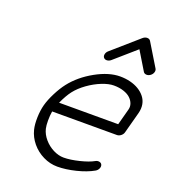

<svg xmlns="http://www.w3.org/2000/svg" viewBox="-140 -871 861 973"><g transform="rotate(20 291.0 -384.5)"><path d="M179 -307.6H497.8L521.5 -396.2Q525.6 -411.9 520.1 -427.5Q514.6 -443.1 501.1 -455.9Q487.5 -468.8 463.9 -476.7Q440.2 -484.6 410.6 -484.6Q382.8 -484.6 346.7 -470.2Q310.5 -455.8 276 -431.2Q241.5 -406.5 219.5 -378.2Q199 -351.8 179 -307.6ZM487.5 -85Q491.2 -75.7 486.1 -64.7Q481 -53.7 470.2 -47.6Q433.3 -26.6 379.6 -13.3Q325.9 0 280.8 0Q241 0 204.2 -18.1Q167.5 -36.1 141.7 -67.1Q116 -98.1 106.7 -135.7Q100.1 -162.8 101.2 -200.6Q102.3 -238.3 110.6 -269.3Q119.1 -300.5 138.1 -337.9Q157 -375.2 178.2 -402.6Q223.1 -460 293.9 -499.3Q364.7 -538.6 425 -538.6Q453.9 -538.6 479.9 -532.1Q505.9 -525.6 526.2 -513.3Q546.6 -501 560.3 -483.5Q574 -466.1 578 -444.1Q582 -422.1 575.4 -396.2L544.4 -280.8Q541.5 -269.8 531.4 -261.8Q521.2 -253.9 510.3 -253.9H161.1Q157.2 -230.7 157.2 -203.9Q157.2 -177 161.1 -160.4Q168 -132.1 189.2 -107.4Q210.4 -82.8 239 -68.4Q267.6 -54 295.2 -54Q330.6 -54 378.4 -65.8Q426.3 -77.6 452.1 -92.3Q462.9 -98.4 473.4 -96.2Q483.9 -94 487.5 -85ZM323.5 -637 464.1 -760Q474.9 -769 486.8 -769Q498.8 -769 504.6 -760L579.3 -637Q584.2 -628.7 580.6 -617.4Q576.9 -606.2 566.7 -598.9Q556.4 -591.6 545.3 -592.4Q534.2 -593.3 529.3 -601.6L468.8 -701.4L354.5 -601.6Q345 -593.3 333.6 -592.4Q322.3 -591.6 315.9 -598.9Q309.6 -606.2 311.8 -617.4Q314 -628.7 323.5 -637Z"/></g></svg>

Font: Tecnico
Style: FinoInclinado
Weight: 400
Italic angle: -15°
Version: Version 1.3